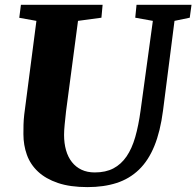

<svg xmlns="http://www.w3.org/2000/svg" viewBox="-20 -763 811 793"><path d="M76.7 -209Q76.7 -228 77.1 -247.8Q77.6 -267.6 80.1 -289.6L130.4 -676.8L59.6 -689.5L66.4 -743.2H403.8L398.9 -689.9L302.2 -676.8L252.9 -304.2Q249.5 -274.4 247.1 -248.8Q244.6 -223.1 244.6 -206.1Q244.6 -171.4 252.7 -142.8Q260.7 -114.3 276.9 -93.8Q293 -73.2 316.7 -62Q340.3 -50.8 371.6 -50.8Q416.5 -50.8 448.5 -67.6Q480.5 -84.5 502.7 -116.9Q524.9 -149.4 538.6 -197Q552.2 -244.6 560.5 -305.7L611.3 -676.8L538.6 -689.9L543.9 -743.2H771L763.7 -689.9L700.7 -676.8L653.3 -306.2Q642.1 -219.7 617.4 -159.7Q592.8 -99.6 553.7 -62Q514.6 -24.4 461.7 -7.3Q408.7 9.8 341.3 9.8Q269.5 9.8 219.2 -7.3Q168.9 -24.4 137.2 -54Q105.5 -83.5 91.1 -123.5Q76.7 -163.6 76.7 -209Z"/></svg>

Font: Merriweather UltraBold
Style: Italic
Weight: 900
Italic angle: -7°
Designer: Eben Sorkin ( eben@eyebytes.com )
Foundry: Eben Sorkin ( eben@eyebytes.com )
Version: Version 1.52; ttfautohint (v1.4.1)